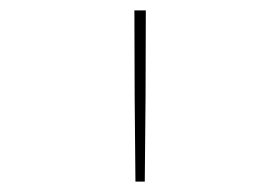

<svg xmlns="http://www.w3.org/2000/svg" viewBox="-20 -792 540 370"><path d="M241 -442Q240 -524 239.5 -606.5Q239 -689 239 -772H261Q261 -689 260.5 -606.5Q260 -524 259 -442Z"/></svg>

Font: Iosevka Curly Slab Thin
Style: Regular
Weight: 100
Monospace: yes
Designer: Belleve Invis
Foundry: Belleve Invis
Version: Version 22.1.2; ttfautohint (v1.8.4)